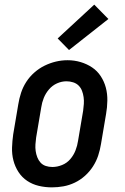

<svg xmlns="http://www.w3.org/2000/svg" viewBox="-20 -801 540 829"><path d="M204 8Q175 8 147.5 1.5Q120 -5 97.5 -20Q75 -35 60 -58Q45 -81 38 -108Q31 -135 32 -164Q33 -193 37 -221L59 -351Q63 -376 71 -400.5Q79 -425 93.5 -447.5Q108 -470 128.5 -488Q149 -506 172.5 -517.5Q196 -529 221 -535Q246 -541 272 -541Q301 -541 328 -533Q355 -525 377.5 -510Q400 -495 415 -472Q430 -449 437 -422.5Q444 -396 443.5 -366.5Q443 -337 438 -309L416 -179Q412 -154 404 -129.5Q396 -105 381.5 -82.5Q367 -60 347 -42Q327 -24 303 -12.5Q279 -1 254 3.5Q229 8 204 8ZM206 -80Q227 -80 248 -88.5Q269 -97 283.5 -114Q298 -131 306 -151.5Q314 -172 317 -193L339 -323Q341 -338 342 -352.5Q343 -367 341 -381.5Q339 -396 334 -409Q329 -422 319.5 -431.5Q310 -441 296 -445.5Q282 -450 267 -450Q246 -450 226 -441Q206 -432 191.5 -415Q177 -398 169 -378Q161 -358 158 -337L136 -207Q134 -192 133 -177.5Q132 -163 134 -149Q136 -135 141 -122Q146 -109 155 -99Q164 -89 177.5 -84.5Q191 -80 206 -80ZM278 -585 229 -635 387 -781 448 -719Z"/></svg>

Font: Iosevka Slab Semibold
Style: Italic
Weight: 600
Italic angle: -9°
Monospace: yes
Designer: Belleve Invis
Foundry: Belleve Invis
Version: Version 11.1.1; ttfautohint (v1.8.3)